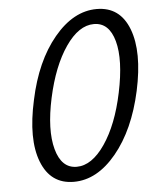

<svg xmlns="http://www.w3.org/2000/svg" viewBox="-50 -707 620 756"><g transform="rotate(-5 260.0 -329.0)"><path d="M83 -329Q115 -480 191.5 -572Q268 -664 360 -664Q452 -664 487 -572.5Q522 -481 489 -329Q456 -178 380 -86Q304 6 212 6Q120 6 84.5 -85Q49 -176 83 -329ZM418 -328Q445 -456 424.5 -531Q404 -606 344 -606Q284 -606 232 -530.5Q180 -455 153 -331Q126 -206 147 -129Q168 -52 228 -52Q288 -52 340 -128Q392 -204 418 -328Z"/></g></svg>

Font: EauTestInfant
Style: Italic
Weight: 400
Italic angle: -12°
Designer: Christian Thalmann (Catharsis Fonts)
Version: Version 0.001;PS 000.001;hotconv 1.0.88;makeotf.lib2.5.64775